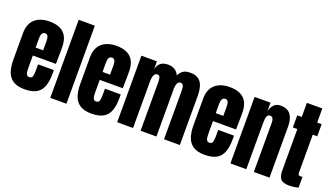

<svg xmlns="http://www.w3.org/2000/svg" viewBox="-75 -1419 3425 1986"><g transform="rotate(20 1637.5 -425.5)"><path d="M240.2 7.8Q162.1 7.8 115.7 -21.5Q69.3 -50.8 49.3 -106Q29.3 -161.1 29.3 -238.8V-533.2Q29.3 -635.3 87.9 -687.7Q146.5 -740.2 249 -740.2Q460 -740.2 460 -533.2V-480Q460 -383.3 458 -350.1H204.1V-208.5Q204.1 -189 206.5 -170.2Q209 -151.4 217.5 -139.2Q226.1 -127 245.1 -127Q272.5 -127 279.3 -150.6Q286.1 -174.3 286.1 -212.4V-282.7H460V-241.2Q460 -159.2 439.7 -103.8Q419.4 -48.3 371.3 -20.3Q323.2 7.8 240.2 7.8ZM203.1 -437H286.1V-535.6Q286.1 -575.2 276.4 -592.5Q266.6 -609.9 247.1 -609.9Q226.1 -609.9 214.6 -593.3Q203.1 -576.7 203.1 -535.6Z M523.4 0V-859.4H701.2V0Z M976.6 7.8Q898.4 7.8 852.1 -21.5Q805.7 -50.8 785.6 -106Q765.6 -161.1 765.6 -238.8V-533.2Q765.6 -635.3 824.2 -687.7Q882.8 -740.2 985.4 -740.2Q1196.3 -740.2 1196.3 -533.2V-480Q1196.3 -383.3 1194.3 -350.1H940.4V-208.5Q940.4 -189 942.9 -170.2Q945.3 -151.4 953.9 -139.2Q962.4 -127 981.4 -127Q1008.8 -127 1015.6 -150.6Q1022.5 -174.3 1022.5 -212.4V-282.7H1196.3V-241.2Q1196.3 -159.2 1176 -103.8Q1155.8 -48.3 1107.7 -20.3Q1059.6 7.8 976.6 7.8ZM939.5 -437H1022.5V-535.6Q1022.5 -575.2 1012.7 -592.5Q1002.9 -609.9 983.4 -609.9Q962.4 -609.9 950.9 -593.3Q939.5 -576.7 939.5 -535.6Z M1259.8 0V-732.4H1430.7V-647.5Q1442.4 -692.4 1470.7 -716.3Q1499 -740.2 1553.7 -740.2Q1597.7 -740.2 1628.7 -720Q1659.7 -699.7 1672.4 -666.5Q1692.4 -702.6 1719.5 -721.4Q1746.6 -740.2 1796.9 -740.2Q1857.9 -740.2 1890.9 -714.1Q1923.8 -688 1936.8 -641.8Q1949.7 -595.7 1949.7 -535.2V0H1775.4V-538.1Q1775.4 -608.9 1739.3 -608.9Q1720.2 -608.9 1710 -595.9Q1699.7 -583 1695.8 -564Q1691.9 -544.9 1691.9 -525.9V0H1517.6V-538.1Q1517.6 -561 1512 -584Q1506.3 -606.9 1483.4 -606.9Q1463.9 -606.9 1453.1 -592.8Q1442.4 -578.6 1438.5 -557.9Q1434.6 -537.1 1434.6 -517.1V0Z M2223.1 7.8Q2145 7.8 2098.6 -21.5Q2052.2 -50.8 2032.2 -106Q2012.2 -161.1 2012.2 -238.8V-533.2Q2012.2 -635.3 2070.8 -687.7Q2129.4 -740.2 2231.9 -740.2Q2442.9 -740.2 2442.9 -533.2V-480Q2442.9 -383.3 2440.9 -350.1H2187V-208.5Q2187 -189 2189.5 -170.2Q2191.9 -151.4 2200.4 -139.2Q2209 -127 2228 -127Q2255.4 -127 2262.2 -150.6Q2269 -174.3 2269 -212.4V-282.7H2442.9V-241.2Q2442.9 -159.2 2422.6 -103.8Q2402.3 -48.3 2354.2 -20.3Q2306.2 7.8 2223.1 7.8ZM2186 -437H2269V-535.6Q2269 -575.2 2259.3 -592.5Q2249.5 -609.9 2230 -609.9Q2209 -609.9 2197.5 -593.3Q2186 -576.7 2186 -535.6Z M2506.3 0V-732.4H2681.2V-639.2Q2690.9 -681.2 2717.5 -710.7Q2744.1 -740.2 2791.5 -740.2Q2867.7 -740.2 2902.1 -693.4Q2936.5 -646.5 2936.5 -564.9V0H2764.2V-546.9Q2764.2 -568.4 2755.4 -586.7Q2746.6 -605 2725.1 -605Q2705.1 -605 2695.6 -591.1Q2686 -577.1 2683.6 -556.4Q2681.2 -535.6 2681.2 -515.1V0Z M3155.3 7.8Q3084.5 7.8 3059.8 -22.2Q3035.2 -52.2 3035.2 -114.3V-570.8H2985.8V-704.1H3035.2V-859.4H3205.1V-704.1H3254.4V-570.8H3205.1V-155.3Q3205.1 -137.2 3210.9 -129.9Q3216.8 -122.6 3233.4 -122.6Q3245.1 -122.6 3254.4 -124.5V-5.4Q3248.5 -3.4 3217.8 2.2Q3187 7.8 3155.3 7.8Z"/></g></svg>

Font: webenart
Style: Regular
Weight: 400
Designer: Vernon Adams
Foundry: Vernon Adams
Version: Version 2.116; ttfautohint (v1.8.3)